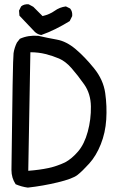

<svg xmlns="http://www.w3.org/2000/svg" viewBox="-20 -854 540 892"><path d="M109.4 17.6Q80.1 13.7 52.7 2Q33.2 -27.3 33.2 -64.5Q39.1 -581.1 43 -606.9Q46.9 -632.8 58.6 -656.2L72.3 -673.8Q111.3 -691.4 158.2 -687.5Q201.2 -677.7 244.6 -669.9Q288.1 -662.1 331.1 -626Q374 -589.8 417 -536.6Q460 -483.4 468.8 -421.9Q477.5 -360.4 473.6 -298.8Q469.7 -237.3 448.2 -183.6Q426.8 -129.9 394.5 -94.2Q362.3 -58.6 339.8 -41Q317.4 -23.4 248.5 -6.8Q179.7 9.8 109.4 17.6ZM282.2 -99.6Q313.5 -116.2 342.8 -150.4Q372.1 -184.6 387.7 -242.2Q403.3 -299.8 402.3 -359.4Q401.4 -418.9 371.1 -461.9Q340.8 -504.9 312.5 -537.1Q284.2 -569.3 254.4 -582Q224.6 -594.7 191.4 -603Q158.2 -611.3 121.1 -611.3L111.3 -60.5Q164.1 -64.5 204.6 -73.2Q245.1 -82 282.2 -99.6ZM171.9 -691.4Q156.2 -693.4 142.6 -705.1L70.3 -781.2L68.4 -804.7L78.1 -824.2Q91.8 -835.9 113.3 -834L134.8 -822.3L177.7 -779.3Q210.9 -787.1 233.9 -803.7Q256.8 -820.3 286.1 -824.2L305.7 -814.5Q317.4 -800.8 315.4 -779.3L303.7 -755.9Q268.6 -734.4 236.8 -718.8Q205.1 -703.1 171.9 -691.4Z"/></svg>

Font: JasonHandwriting4
Style: Regular
Weight: 400
Version: Version 1.01.21